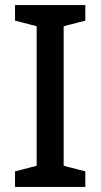

<svg xmlns="http://www.w3.org/2000/svg" viewBox="-20 -734 395 754"><path d="M315 0H39V-61L124 -83V-631L39 -653V-714H315V-653L230 -631V-83L315 -61Z"/></svg>

Font: Noto Sans Syriac Medium
Style: Regular
Weight: 500
Designer: Patrick Giasson and the Monotype Design Team
Foundry: Monotype Imaging Inc.
Version: Version 3.000; ttfautohint (v1.8.4.7-5d5b)